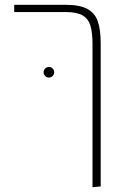

<svg xmlns="http://www.w3.org/2000/svg" viewBox="-20 -580 537 797"><path d="M398 -399V194L364 197V-397Q364 -446 355 -474.5Q346 -503 322 -516.5Q298 -530 253 -530H39V-560H254Q311 -560 342.5 -543Q374 -526 386 -491.5Q398 -457 398 -399ZM161 -280Q161 -289 167.5 -295.5Q174 -302 183 -302Q192 -302 198.5 -295.5Q205 -289 205 -280Q205 -271 198.5 -264.5Q192 -258 183 -258Q174 -258 167.5 -264.5Q161 -271 161 -280Z"/></svg>

Font: FiraGO UltraLight
Style: Regular
Weight: 200
Designer: bBox Type
Foundry: bBox Type GmbH
Version: Version 1.001